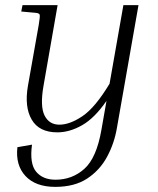

<svg xmlns="http://www.w3.org/2000/svg" viewBox="-20 -507 619 750"><path d="M437 -9Q427 52 398.5 105Q370 158 320.5 190.5Q271 223 196 223Q119 223 79.5 180.5Q40 138 48 68L105 58Q95 132 121 163.5Q147 195 197 195Q262 195 309.5 152.5Q357 110 376 1L396 -113Q350 -46 301 -18Q252 10 204 10Q133 10 104 -39.5Q75 -89 89 -171L131 -408Q137 -443 135 -449.5Q133 -456 118 -457L63 -462L68 -487H205L150 -172Q136 -92 154 -56Q172 -20 212 -20Q253 -20 302.5 -53.5Q352 -87 408 -180L462 -487H521Z"/></svg>

Font: Inria Serif Light
Style: Italic
Weight: 300
Italic angle: -10°
Designer: Black Foundry Team
Foundry: Black Foundry
Version: Version 1.000; ttfautohint (v1.8.3)